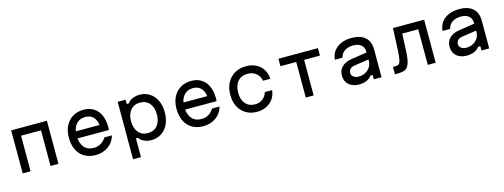

<svg xmlns="http://www.w3.org/2000/svg" viewBox="-15 -1500 6780 2584"><g transform="rotate(-15 3375.0 -208.0)"><path d="M126 -600H624V0H514V-496H236V0H126Z M1335 -362 1298 -305Q1298 -406 1256 -461Q1214 -516 1138 -516Q1054 -516 1006 -459.5Q958 -403 958 -305Q958 -200 1006 -142Q1054 -84 1142 -84Q1197 -84 1240.5 -110Q1284 -136 1314 -184H1418Q1395 -94 1319.5 -39Q1244 16 1142 16Q1052 16 986 -22.5Q920 -61 885 -133.5Q850 -206 850 -305Q850 -398 886 -468.5Q922 -539 987 -577.5Q1052 -616 1138 -616Q1218 -616 1277.5 -579Q1337 -542 1368.5 -472Q1400 -402 1400 -307Q1400 -292 1398 -264H935V-362Z M1610 -600H1720V-540H1750Q1771 -574 1816.5 -595Q1862 -616 1916 -616Q1996 -616 2057.5 -576.5Q2119 -537 2152.5 -465.5Q2186 -394 2186 -300Q2186 -206 2152.5 -134.5Q2119 -63 2057.5 -23.5Q1996 16 1916 16Q1862 16 1816.5 -5Q1771 -26 1750 -60H1720V200H1610ZM2076 -300Q2076 -398 2028 -455Q1980 -512 1896 -512Q1812 -512 1764 -455Q1716 -398 1716 -300Q1716 -202 1764 -145Q1812 -88 1896 -88Q1980 -88 2028 -145Q2076 -202 2076 -300Z M2835 -362 2798 -305Q2798 -406 2756 -461Q2714 -516 2638 -516Q2554 -516 2506 -459.5Q2458 -403 2458 -305Q2458 -200 2506 -142Q2554 -84 2642 -84Q2697 -84 2740.5 -110Q2784 -136 2814 -184H2918Q2895 -94 2819.5 -39Q2744 16 2642 16Q2552 16 2486 -22.5Q2420 -61 2385 -133.5Q2350 -206 2350 -305Q2350 -398 2386 -468.5Q2422 -539 2487 -577.5Q2552 -616 2638 -616Q2718 -616 2777.5 -579Q2837 -542 2868.5 -472Q2900 -402 2900 -307Q2900 -292 2898 -264H2435V-362Z M3098 -297Q3098 -392 3135.5 -464Q3173 -536 3241 -576Q3309 -616 3399 -616Q3479 -616 3540 -585Q3601 -554 3636 -498Q3671 -442 3674 -368H3573Q3559 -435 3512 -473.5Q3465 -512 3395 -512Q3307 -512 3257.5 -454.5Q3208 -397 3208 -297Q3208 -200 3256.5 -144Q3305 -88 3389 -88Q3450 -88 3494.5 -121.5Q3539 -155 3557 -214H3658Q3652 -146 3616 -94Q3580 -42 3520.5 -13Q3461 16 3389 16Q3302 16 3236 -23Q3170 -62 3134 -133Q3098 -204 3098 -297Z M4070 -496H3850V-600H4400V-496H4180V0H4070Z M5030 -279 4816 -247Q4774 -240 4753.5 -219Q4733 -198 4733 -163Q4733 -131 4761 -109.5Q4789 -88 4832 -88Q4883 -88 4926 -110.5Q4969 -133 4993.5 -172.5Q5018 -212 5018 -259V-380Q5018 -443 4978.5 -478Q4939 -513 4868 -513Q4794 -513 4747 -481Q4700 -449 4686 -390H4580Q4586 -459 4623 -510Q4660 -561 4724 -588.5Q4788 -616 4872 -616Q4994 -616 5060 -557Q5126 -498 5126 -388V0H5018V-60H4988Q4959 -22 4915 -3Q4871 16 4810 16Q4751 16 4707 -6Q4663 -28 4639.5 -67.5Q4616 -107 4616 -160Q4616 -234 4665 -281.5Q4714 -329 4805 -342L5030 -376Z M5310 -94H5330Q5371 -94 5389.5 -106Q5408 -118 5417.5 -159.5Q5427 -201 5432 -296L5446 -600H5880V0H5770V-496H5547L5537 -266Q5532 -141 5510.5 -83Q5489 -25 5451 -8.5Q5413 8 5340 8H5310Z M6530 -279 6316 -247Q6274 -240 6253.5 -219Q6233 -198 6233 -163Q6233 -131 6261 -109.5Q6289 -88 6332 -88Q6383 -88 6426 -110.5Q6469 -133 6493.5 -172.5Q6518 -212 6518 -259V-380Q6518 -443 6478.5 -478Q6439 -513 6368 -513Q6294 -513 6247 -481Q6200 -449 6186 -390H6080Q6086 -459 6123 -510Q6160 -561 6224 -588.5Q6288 -616 6372 -616Q6494 -616 6560 -557Q6626 -498 6626 -388V0H6518V-60H6488Q6459 -22 6415 -3Q6371 16 6310 16Q6251 16 6207 -6Q6163 -28 6139.5 -67.5Q6116 -107 6116 -160Q6116 -234 6165 -281.5Q6214 -329 6305 -342L6530 -376Z"/></g></svg>

Font: Martian Mono Custom sWd Rg
Style: Regular
Weight: 400
Width: 6
Monospace: yes
Designer: Alex Havermale
Foundry: Evil Martians
Version: Version 1.000